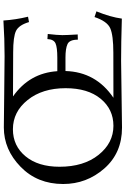

<svg xmlns="http://www.w3.org/2000/svg" viewBox="177 -915 742 1136"><g transform="rotate(-90 548.0 -347.0)"><path d="M371.6 -46.9Q469.7 -46.9 532 -122.8Q594.2 -198.7 594.2 -329.6Q594.2 -467.3 524.4 -554.4Q454.6 -641.6 351.1 -641.6Q252.9 -641.6 191.2 -566.9Q129.4 -492.2 129.4 -365.7Q129.4 -222.7 199.7 -134.8Q270 -46.9 371.6 -46.9ZM360.8 3.9Q210.9 3.9 119.1 -100.8Q27.3 -205.6 27.3 -344.2Q27.3 -497.1 129.2 -596.2Q231 -695.3 361.8 -695.3Q374 -695.3 558.6 -693.1Q743.2 -690.9 784.2 -690.9Q885.7 -690.9 994.6 -697.8Q999.5 -624.5 1017.1 -552.2L985.4 -546.4Q967.8 -606 933.6 -623Q899.4 -640.1 805.7 -640.1L545.4 -641.1Q684.1 -543.9 694.8 -378.9H773.9Q835.9 -378.9 859.6 -389.6Q883.3 -400.4 884.8 -437.5L915 -435.5Q908.2 -377 908.2 -349.1Q908.2 -325.2 912.1 -258.3L881.3 -257.3Q881.3 -306.6 855 -318.6Q828.6 -330.6 775.9 -330.6H695.8Q690.4 -150.4 537.6 -46.9L803.7 -47.4Q907.2 -47.4 948.7 -65.7Q990.2 -84 1015.1 -158.7L1048.8 -147.5Q1015.1 -64.9 1005.9 2.9Q858.9 -1.5 757.3 -1.5Z"/></g></svg>

Font: Almanac
Style: Regular
Weight: 400
Designer: Eden's Almanac
Version: Version 3.501;March 28, 2021;FontCreator 13.0.0.2683 64-bit